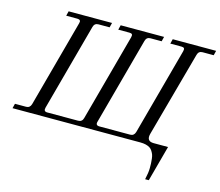

<svg xmlns="http://www.w3.org/2000/svg" viewBox="-135 -876 1449 1265"><g transform="rotate(15 589.0 -243.0)"><path d="M-10 0 -2 -32H74Q100 -32 108 -59L269 -653Q278 -680 250 -680H174L182 -712H478L470 -680H394Q367 -680 360 -653L199 -59Q192 -32 218 -32H428Q456 -32 463 -59L624 -653Q628 -668 623.5 -674Q619 -680 605 -680H529L537 -712H833L825 -680H749Q722 -680 715 -653L554 -59Q546 -32 574 -32H784Q810 -32 818 -59L979 -653Q983 -668 978.5 -674Q974 -680 960 -680H884L892 -712H1188L1180 -680H1104Q1077 -680 1070 -653L911 -74Q895 -18 948 -18H1046L980 226H955Q966 178 966 148Q966 128 965.5 115Q965 102 963 84.5Q961 67 957 56.5Q953 46 945.5 34Q938 22 927 15Q916 8 899.5 4Q883 0 862 0Z"/></g></svg>

Font: Old Standard TT
Style: Italic
Weight: 400
Italic angle: -15.2°
Designer: Alexey Kryukov <alexios@thessalonica.org.ru>
Version: Version 2.2